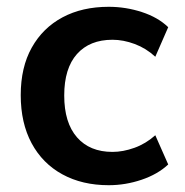

<svg xmlns="http://www.w3.org/2000/svg" viewBox="-20 -535 544 565"><path d="M300 10Q222 10 163.5 -22Q105 -54 73 -113.5Q41 -173 41 -255Q41 -337 73.5 -395Q106 -453 164 -484Q222 -515 300 -515Q350 -515 397.5 -499.5Q445 -484 475 -455L437 -368Q410 -393 376.5 -405.5Q343 -418 311 -418Q244 -418 206.5 -376Q169 -334 169 -254Q169 -174 206.5 -131Q244 -88 311 -88Q342 -88 375.5 -100Q409 -112 437 -137L475 -51Q444 -22 396.5 -6Q349 10 300 10Z"/></svg>

Font: Mulish ExtraLight
Style: Bold
Weight: 700
Version: Version 3.603